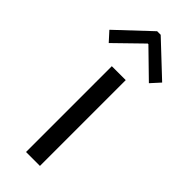

<svg xmlns="http://www.w3.org/2000/svg" viewBox="-264 -789 819 819"><g transform="rotate(45 145.0 -380.0)"><path d="M103.5 0V-517.6H187.5V0ZM24.4 -578.1 -13.7 -620.1 134.8 -759.8H156.2L304.7 -620.1L266.6 -578.1L147.5 -694.3H143.6Z"/></g></svg>

Font: Reddit Sans
Style: Regular
Weight: 400
Designer: Stephen Hutchings
Foundry: Reddit
Version: Version 1.014